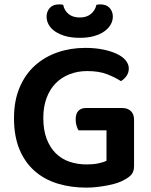

<svg xmlns="http://www.w3.org/2000/svg" viewBox="-20 -842 692 878"><path d="M593 -84Q593 -59 582.5 -45.5Q572 -32 549 -20Q536 -12 516.5 -5.5Q497 1 473.5 5.5Q450 10 425 13Q400 16 375 16Q304 16 243.5 -2.5Q183 -21 138.5 -60Q94 -99 69 -159Q44 -219 44 -302Q44 -381 69.5 -441.5Q95 -502 139.5 -542Q184 -582 243 -602.5Q302 -623 370 -623Q415 -623 451.5 -615.5Q488 -608 514.5 -595.5Q541 -583 555 -565.5Q569 -548 569 -529Q569 -509 558 -494Q547 -479 533 -471Q507 -488 470 -502.5Q433 -517 379 -517Q335 -517 298 -502.5Q261 -488 234.5 -461Q208 -434 193 -394Q178 -354 178 -303Q178 -248 193 -208Q208 -168 234.5 -141.5Q261 -115 297.5 -102.5Q334 -90 377 -90Q406 -90 430 -95Q454 -100 467 -107V-246H339Q334 -254 330 -267Q326 -280 326 -296Q326 -322 338.5 -335Q351 -348 371 -348H539Q564 -348 578.5 -334Q593 -320 593 -295ZM345 -762Q376 -762 395.5 -778Q415 -794 421 -820Q426 -821 429.5 -821.5Q433 -822 438 -822Q467 -822 481.5 -805.5Q496 -789 496 -766Q496 -747 486 -729.5Q476 -712 457 -698.5Q438 -685 410 -677Q382 -669 345 -669Q307 -669 279 -677Q251 -685 231.5 -698.5Q212 -712 202.5 -729.5Q193 -747 193 -766Q193 -789 207.5 -805.5Q222 -822 251 -822Q256 -822 260 -821.5Q264 -821 269 -820Q274 -794 293.5 -778Q313 -762 345 -762Z"/></svg>

Font: Baloo Bhaina 2 SemiBold
Style: Regular
Weight: 600
Designer: Yesha Goshar, Manish Minz, Shuchita Grover and Ek Type
Foundry: Ek Type
Version: Version 1.640;hotconv 1.0.111;makeotfexe 2.5.65597; ttfautoh